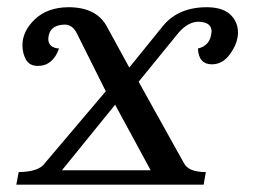

<svg xmlns="http://www.w3.org/2000/svg" viewBox="-20 -502 701 522"><path d="M533.7 0H24.4L30.8 -34.2Q85.9 -34.7 102.1 -58.6L267.6 -253.9L189.5 -410.2Q177.7 -435.1 155.8 -435.1Q117.7 -434.1 112.3 -404.8L111.3 -396.5Q111.3 -372.1 140.6 -370.1Q123.5 -322.8 83 -322.8Q60.1 -322.8 50.5 -340.1Q41 -357.4 41 -378.9Q41 -417.5 75 -449.7Q108.9 -481.9 166 -482.4Q244.1 -482.4 272 -427.2L331.5 -318.4L422.9 -431.2Q464.4 -482.4 543 -482.4Q585.9 -481.9 606.4 -462.2Q627 -442.4 627 -413.6Q627 -385.7 606.4 -356.4Q585.9 -327.1 556.2 -327.1Q520 -327.1 518.1 -370.1Q552.7 -377.9 555.2 -416.5Q555.2 -441.9 520 -442.9Q492.2 -442.9 466.8 -414.6L356.9 -279.8L480 -58.6Q492.2 -34.2 539.6 -34.2ZM389.6 -39.1 293 -217.3 148.4 -39.1Z"/></svg>

Font: Kelvinch
Style: Italic
Weight: 400
Italic angle: -10°
Designer: Paul James Miller
Foundry: High-Logic / Made with FontCreator
Version: Version 3.40;July 22, 2017;FontCreator 11.0.0.2388 64-bit